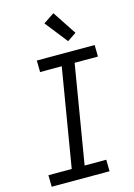

<svg xmlns="http://www.w3.org/2000/svg" viewBox="-142 -1050 785 1122"><g transform="rotate(-15 250.0 -488.5)"><path d="M26 0 25 -70H166L265 -665H134L133 -735H483L484 -665H343L244 -70H375L376 0ZM339 -797 232 -933 298 -977 393 -833Z"/></g></svg>

Font: Iosevka Curly
Style: Italic
Weight: 400
Italic angle: -9°
Monospace: yes
Designer: Belleve Invis
Foundry: Belleve Invis
Version: Version 22.1.2; ttfautohint (v1.8.4)